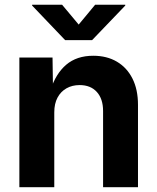

<svg xmlns="http://www.w3.org/2000/svg" viewBox="-20 -783 658 803"><path d="M207 -313V0H61V-542.5H199.7L201.7 -406.2H191.4Q212.9 -474.6 256.8 -512.2Q300.8 -549.8 370.1 -549.8Q426.8 -549.8 468.8 -525.1Q510.7 -500.5 533.9 -454.6Q557.1 -408.7 557.1 -344.7V0H411.1V-318.8Q411.1 -369.6 385 -398.4Q358.9 -427.2 313 -427.2Q282.2 -427.2 258.3 -413.8Q234.4 -400.4 220.7 -375Q207 -349.6 207 -313ZM239.7 -763.2 309.1 -680.2 377.9 -763.2H503.9V-759.8L365.2 -615.2H252.4L114.3 -759.8V-763.2Z"/></svg>

Font: Inter 16pt
Style: Bold
Weight: 700
Version: Version 4.001;git-66647c0bb